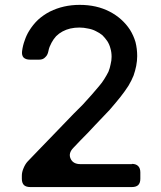

<svg xmlns="http://www.w3.org/2000/svg" viewBox="-20 -757 653 777"><path d="M305.7 -92.8Q275.4 -92.8 265.6 -115.2Q255.9 -136.7 276.4 -158.2Q306.6 -190.4 335.9 -219.7Q364.3 -250 364.3 -250Q397.5 -284.2 423.8 -312.5Q449.2 -341.8 467.8 -365.2Q486.3 -388.7 500 -410.2Q512.7 -431.6 520.5 -451.2Q527.3 -470.7 531.2 -490.2Q535.2 -510.7 535.2 -530.3Q535.2 -559.6 528.3 -586.9Q520.5 -613.3 505.9 -636.7Q491.2 -659.2 470.7 -677.7Q450.2 -696.3 423.8 -710Q397.5 -723.6 367.2 -730.5Q336.9 -737.3 302.7 -737.3Q269.5 -737.3 239.3 -730.5Q209 -723.6 181.6 -710Q155.3 -696.3 133.8 -676.8Q113.3 -657.2 97.7 -631.8Q86.9 -614.3 80.1 -593.8Q72.3 -573.2 69.3 -549.8Q67.4 -533.2 75.2 -524.4Q84 -515.6 101.6 -515.6Q114.3 -515.6 138.7 -515.6Q154.3 -515.6 163.1 -525.4Q172.9 -534.2 175.8 -549.8Q177.7 -559.6 180.7 -567.4Q184.6 -576.2 188.5 -584Q196.3 -598.6 207 -610.4Q218.8 -622.1 233.4 -629.9Q248 -637.7 264.6 -641.6Q282.2 -645.5 300.8 -645.5Q319.3 -645.5 335.9 -641.6Q353.5 -638.7 368.2 -630.9Q382.8 -624 394.5 -614.3Q405.3 -603.5 414.1 -590.8Q422.9 -577.1 426.8 -561.5Q431.6 -545.9 431.6 -527.3Q431.6 -511.7 427.7 -497.1Q424.8 -481.4 418.9 -466.8Q412.1 -453.1 402.3 -437.5Q393.6 -422.9 379.9 -407.2Q367.2 -391.6 350.6 -373Q335 -355.5 315.4 -334Q315.4 -334 278.3 -296.9Q242.2 -258.8 197.3 -212.9Q167 -181.6 138.7 -152.3Q110.4 -123 91.8 -103.5Q82 -92.8 75.2 -76.2Q68.4 -60.5 68.4 -45.9Q68.4 -41 68.4 -33.2Q68.4 -16.6 77.1 -7.8Q85.9 0 102.5 0Q239.3 0 513.7 0Q530.3 0 539.1 -7.8Q547.9 -16.6 547.9 -33.2Q547.9 -42 547.9 -59.6Q547.9 -76.2 539.1 -85Q530.3 -93.8 513.7 -93.8Q513.7 -93.8 513.7 -92.8Q460.9 -92.8 409.2 -92.8Q357.4 -92.8 305.7 -92.8Z"/></svg>

Font: DeepSea
Style: Medium
Weight: 500
Designer: Stem
Version: Version 3.019;git-0a5106e0b